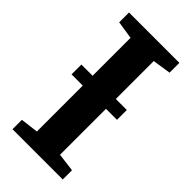

<svg xmlns="http://www.w3.org/2000/svg" viewBox="-232 -804 865 865"><g transform="rotate(45 200.0 -371.5)"><path d="M125.1 -70.4V-667.3L39.5 -680.5V-743H360.4V-680.5L273 -667.3V-70L360.4 -58.9V0H40.2V-59.9ZM343.1 -425.5V-362.8H53.6V-425.5Z"/></g></svg>

Font: Merriweather Light
Style: Regular
Weight: 300
Designer: Eben Sorkin
Foundry: Eben Sorkin
Version: Version 2.100